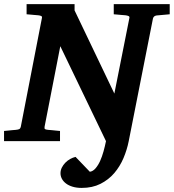

<svg xmlns="http://www.w3.org/2000/svg" viewBox="-34 -691 851 940"><path d="M731.9 -615.2Q717.8 -612.8 714.8 -600.1L596.2 0Q587.9 42 570.6 83Q553.2 124 525.4 156.5Q497.6 189 458 209Q418.5 229 366.2 229Q340.8 229 321.5 223.1Q302.2 217.3 289.1 207.3Q275.9 197.3 269 184.3Q262.2 171.4 262.2 157.2Q262.2 142.6 268.8 129.4Q275.4 116.2 285.9 105.5Q296.4 94.7 309.6 87.4Q322.8 80.1 335.9 77.1L405.8 149.9Q420.9 147.9 433.6 133.3Q446.3 118.7 456.1 97.2Q465.8 75.7 472.9 50Q480 24.4 484.9 0L261.2 -464.8L184.1 -69.8Q182.6 -61 187 -58.6Q191.4 -56.2 202.1 -55.2Q210.9 -54.7 220.2 -53.7Q228.5 -52.7 238.5 -51.8Q248.5 -50.8 259.8 -49.8V0H-14.2V-49.8Q-3.4 -50.8 6.6 -51.8Q16.6 -52.7 24.9 -53.7Q34.2 -54.7 43 -55.2Q53.7 -56.2 59.6 -58.6Q65.4 -61 67.9 -70.8L170.9 -601.1Q173.3 -609.9 168 -612.5Q162.6 -615.2 152.8 -616.2Q144 -616.7 134.8 -617.7Q126.5 -618.7 116.5 -619.4Q106.4 -620.1 96.2 -621.1V-670.9H331.1V-640.1L525.9 -232.9L599.1 -601.1Q601.6 -609.9 595.2 -612.5Q588.9 -615.2 580.1 -616.2Q570.8 -616.7 561.5 -617.7Q553.2 -618.7 543 -619.4Q532.7 -620.1 522.9 -621.1V-670.9H796.9V-621.1Z"/></svg>

Font: Charis SIL Am
Style: Bold Italic
Weight: 700
Italic angle: -11°
Foundry: SIL International
Version: Version 5.000